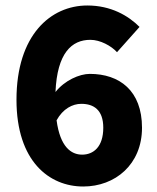

<svg xmlns="http://www.w3.org/2000/svg" viewBox="-20 -667 572 699"><path d="M276 -289C321 -289 356 -267 356 -202C356 -132 320 -104 279 -104C239 -104 199 -132 186 -229C209 -271 244 -289 276 -289ZM283 12C399 12 497 -68 497 -202C497 -337 415 -398 307 -398C269 -398 215 -374 182 -332C188 -474 241 -522 309 -522C345 -522 385 -500 406 -477L488 -569C447 -610 384 -647 298 -647C164 -647 40 -539 40 -304C40 -79 160 12 283 12Z"/></svg>

Font: DAIFUKU Sans
Style: Bold
Weight: 700
Designer: Original font ‘Source Han Sans JP’ : Paul D. Hunt
Foundry: Daifuku
Version: Version 1.000